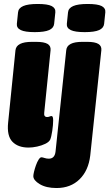

<svg xmlns="http://www.w3.org/2000/svg" viewBox="-20 -736 551 968"><path d="M124 8Q71 8 42.5 -21.5Q14 -51 21 -118L58 -483Q63 -525 141 -525H162Q203 -525 220 -514.5Q237 -504 235 -483L203 -168Q200 -146 218 -146Q224 -146 230 -148.5Q236 -151 240 -151Q248 -151 248 -129Q248 -107 243.5 -76.5Q239 -46 233 -32Q227 -20 208.5 -11Q190 -2 167 3Q144 8 124 8ZM155 -574Q106 -574 84.5 -584.5Q63 -595 65 -616L71 -674Q73 -695 97 -705.5Q121 -716 170 -716Q220 -716 240.5 -705.5Q261 -695 259 -674L253 -616Q251 -595 228 -584.5Q205 -574 155 -574ZM265 212Q213 212 180.5 192.5Q148 173 148 152Q148 145 151.5 130Q155 115 161 98Q167 81 174.5 69Q182 57 189 57Q194 57 204.5 60.5Q215 64 226 64Q256 64 260 28L314 -483Q318 -525 395 -525H420Q459 -525 476 -514.5Q493 -504 491 -483L435 48Q426 124 381 168Q336 212 265 212ZM407 -574Q358 -574 336.5 -584.5Q315 -595 317 -616L323 -674Q325 -695 349 -705.5Q373 -716 422 -716Q472 -716 492.5 -705.5Q513 -695 511 -674L505 -616Q503 -595 480 -584.5Q457 -574 407 -574Z"/></svg>

Font: Asap Semi Condensed Semi Condensed Black
Style: Italic
Weight: 900
Width: 4
Italic angle: -6°
Designer: Pablo Cosgaya
Foundry: Omnibus-Type
Version: Version 3.001; ttfautohint (v1.8.4.7-5d5b)